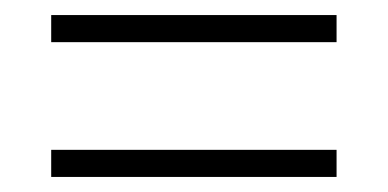

<svg xmlns="http://www.w3.org/2000/svg" viewBox="-20 -455 515 255"><path d="M427 -435V-399H48V-435ZM427 -256V-220H48V-256Z"/></svg>

Font: Roboto Serif 120pt ExtraCondensed
Style: Regular
Weight: 400
Width: 2
Designer: Greg Gazdowicz
Foundry: Commercial Type
Version: Version 1.008